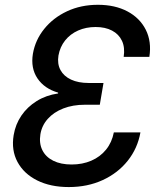

<svg xmlns="http://www.w3.org/2000/svg" viewBox="-20 -758 655 789"><path d="M262.7 10.7Q187.5 10.7 132.8 -16.6Q78.1 -43.9 52 -92.3Q25.9 -140.6 36.1 -202.6Q43.5 -247.1 67.9 -283Q92.3 -318.8 130.9 -342.8Q169.4 -366.7 218.8 -374V-377.4Q162.6 -393.6 134 -435.8Q105.5 -478 115.2 -537.1Q125 -593.8 161.9 -639.4Q198.7 -685.1 255.6 -711.7Q312.5 -738.3 382.3 -738.3Q452.6 -738.3 503.7 -711.2Q554.7 -684.1 579.1 -635.7Q603.5 -587.4 593.8 -524.4H488.3Q494.1 -563 481.2 -590.3Q468.3 -617.7 440.4 -632.3Q412.6 -647 373 -647Q333.5 -647 301 -632.6Q268.6 -618.2 247.6 -591.8Q226.6 -565.4 220.2 -529.8Q214.8 -495.6 228.5 -470.2Q242.2 -444.8 272 -430.9Q301.8 -417 344.2 -417H405.3L390.1 -327.6H329.1Q279.3 -327.6 240 -312.3Q200.7 -296.9 176.3 -269.5Q151.9 -242.2 146 -206.1Q140.1 -168.9 154.1 -140.9Q168 -112.8 199 -97.4Q230 -82 274.4 -82Q318.8 -82 355.2 -97.7Q391.6 -113.3 415.8 -143.1Q439.9 -172.9 447.8 -213.9H557.1Q545.4 -148.4 505.1 -97.7Q464.8 -46.9 402.3 -18.1Q339.8 10.7 262.7 10.7Z"/></svg>

Font: Inter 24pt Medium
Style: Italic
Weight: 500
Italic angle: -9.3988°
Designer: Rasmus Andersson
Foundry: rsms
Version: Version 4.001;git-66647c0bb